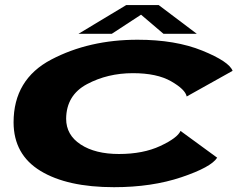

<svg xmlns="http://www.w3.org/2000/svg" viewBox="-20 -752 1004 778"><path d="M442 6.5Q595.5 6.5 715.5 -34Q835.5 -74.5 860 -113L711.5 -221.5Q699 -193 629.5 -160.5Q560 -128 462 -128Q366 -128 307 -166.5Q248 -205 248 -271Q249 -366.5 332.5 -411Q416 -455.5 518.5 -455.5Q616 -455.5 673.5 -422.5Q731 -389.5 736.5 -361L922.5 -465Q908.5 -502.5 799.8 -546.8Q691 -591 537.5 -591Q341 -591 188 -510.8Q35 -430.5 35 -256Q35.5 -125.5 144 -59.5Q252.5 6.5 442 6.5ZM298 -615H433L551.5 -692.5L642.5 -615H777.5L623 -731.5H491.5Z"/></svg>

Font: Anybody ExtraExpanded
Style: Bold Italic
Weight: 700
Width: 8
Italic angle: -10°
Version: Version 1.113;gftools[0.9.25]